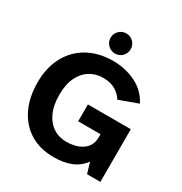

<svg xmlns="http://www.w3.org/2000/svg" viewBox="-199 -1014 1115 1174"><g transform="rotate(30 359.0 -427.0)"><path d="M347 12Q249 12 179 -31Q109 -74 71 -152.5Q33 -231 33 -336Q33 -441 75 -518.5Q117 -596 193 -638Q269 -680 369 -680Q457 -680 530.5 -643.5Q604 -607 640 -535L508 -487Q491 -517 456 -538.5Q421 -560 367 -560Q317 -560 275.5 -534.5Q234 -509 210 -459.5Q186 -410 186 -336Q186 -263 209 -212.5Q232 -162 272.5 -135Q313 -108 367 -108Q395 -108 423 -114.5Q451 -121 474 -135.5Q497 -150 511 -173.5Q525 -197 525 -233V-253H367V-372H670V0H576L553 -76Q521 -31 469.5 -9.5Q418 12 347 12ZM354 -724Q325 -724 304 -745Q283 -766 283 -795Q283 -824 304 -845Q325 -866 354 -866Q384 -866 404.5 -845Q425 -824 425 -795Q425 -766 404.5 -745Q384 -724 354 -724Z"/></g></svg>

Font: Atkinson Hyperlegible Next
Style: Bold
Weight: 700
Designer: Elliott Scott, Megan Eiswerth, Linus Boman, Theodore Petrosky, Letters from Sweden
Foundry: Applied Design Works, Letters from Sweden
Version: Version 2.001